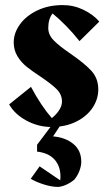

<svg xmlns="http://www.w3.org/2000/svg" viewBox="-20 -485 425 756"><path d="M257 -274Q311 -237 339 -207Q367 -177 367 -133Q367 -94 344 -60Q321 -26 279 -5.5Q237 15 183 15Q131 15 84.5 -10Q38 -35 16 -74L102 -143Q142 -68 184 -20Q201 -33 212.5 -50.5Q224 -68 224 -85Q224 -113 203.5 -133.5Q183 -154 140 -183Q105 -206 84 -223Q63 -240 48.5 -264Q34 -288 34 -318Q34 -355 58.5 -389Q83 -423 127 -444Q171 -465 227 -465Q270 -465 308.5 -446.5Q347 -428 371 -400L293 -323Q245 -384 187 -432Q170 -410 170 -375Q170 -348 191.5 -326Q213 -304 257 -274ZM137 0H138ZM300 152Q300 168 293 187Q286 206 273 222Q259 234 241.5 242Q224 250 209 251Q184 251 153.5 241.5Q123 232 101 219L136 170L217 225Q218 220 218 210Q218 169 194.5 143Q171 117 126 112V85L196 -8L230 -10L189 52Q237 56 268.5 81.5Q300 107 300 152Z"/></svg>

Font: Rakkas
Style: Regular
Weight: 400
Designer: Zeynep Akay
Foundry: Zeynep Akay
Version: Version 2.000